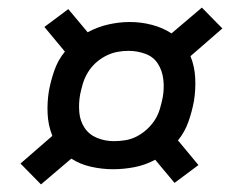

<svg xmlns="http://www.w3.org/2000/svg" viewBox="-20 -593 640 506"><path d="M88 -107 34 -162 118 -235Q107 -262 105.5 -293Q104 -324 109 -354Q114 -381 123.5 -408Q133 -435 151 -457L97 -522L160 -569L211 -508Q237 -522 265.5 -528.5Q294 -535 322 -535Q352 -535 380.5 -527.5Q409 -520 432 -505L512 -573L566 -518L482 -445Q493 -418 494.5 -387Q496 -356 491 -326Q486 -299 476.5 -272Q467 -245 449 -223L503 -158L440 -111L389 -172Q363 -158 334.5 -152.5Q306 -147 278 -147Q249 -147 220 -153.5Q191 -160 168 -175ZM280 -221Q295 -221 310.5 -223.5Q326 -226 340.5 -233.5Q355 -241 367.5 -252.5Q380 -264 388.5 -277.5Q397 -291 401.5 -306.5Q406 -322 409 -337Q413 -360 410.5 -383Q408 -406 396.5 -424.5Q385 -443 363.5 -451Q342 -459 319 -459Q303 -459 288 -456Q273 -453 258.5 -445.5Q244 -438 232 -427Q220 -416 211.5 -402Q203 -388 198.5 -373Q194 -358 191 -343Q187 -320 189 -297Q191 -274 203 -256Q215 -238 236 -229.5Q257 -221 280 -221Z"/></svg>

Font: Iosevka Slab Extended
Style: Italic
Weight: 400
Width: 7
Italic angle: -9°
Monospace: yes
Designer: Belleve Invis
Foundry: Belleve Invis
Version: Version 11.1.0; ttfautohint (v1.8.3)